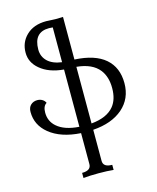

<svg xmlns="http://www.w3.org/2000/svg" viewBox="-147 -858 1012 1241"><g transform="rotate(-15 359.0 -237.0)"><path d="M456.1 283.2Q415.5 278.8 356.4 278.8Q297.4 278.8 254.4 283.2V249Q314.5 249 314.5 206.5V-1Q181.2 -9.3 105 -71.8Q34.2 -129.9 34.2 -217.3Q34.2 -247.6 51.8 -263.9Q69.3 -280.3 95.7 -280.3Q114.3 -280.3 128.9 -271.5Q143.6 -262.7 149.9 -247.6Q124.5 -232.9 124.5 -188.5Q124.5 -130.9 166.5 -94.2Q216.8 -49.8 314.5 -43.5V-426.8Q215.3 -435.1 156.7 -484.9Q102.5 -530.3 102.5 -595.7Q102.5 -664.1 149.4 -710Q198.7 -758.3 283.7 -758.3Q298.8 -758.3 315.2 -756.8Q331.5 -755.4 347.2 -755.4Q357.9 -755.4 396 -756.8V-471.7Q531.7 -464.8 600.3 -405.5Q668.9 -346.2 668.9 -241.2Q668.9 -137.7 595.7 -74Q522.5 -10.3 396 -1.5V206.5Q396 249 456.1 249ZM396 -43.9Q501.5 -53.7 547.9 -110.8Q584 -155.3 584 -231Q584 -305.7 547.4 -353.5Q501 -413.1 396 -422.9ZM314.5 -475.6V-708.5Q301.3 -710 289.6 -710Q187 -710 187 -593.8Q187 -546.9 219.5 -515.4Q252 -483.9 314.5 -475.6Z"/></g></svg>

Font: Almanac
Style: Regular
Weight: 400
Designer: Eden's Almanac
Version: Version 3.501;March 28, 2021;FontCreator 13.0.0.2683 64-bit